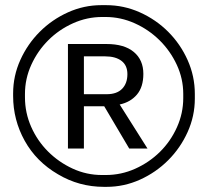

<svg xmlns="http://www.w3.org/2000/svg" viewBox="-20 -718 777 746"><path d="M737 -335Q737 -267 709 -205Q681 -143 633.5 -95.5Q586 -48 524 -20Q462 8 394 8H384Q287 8 205 -41Q121 -90 76 -171Q31 -252 31 -345V-355Q31 -423 59 -485Q87 -547 134.5 -594.5Q182 -642 244 -670Q306 -698 374 -698H384H392Q461 -698 523.5 -670Q586 -642 633.5 -594.5Q681 -547 709 -484.5Q737 -422 737 -353V-345ZM692 -353Q692 -412 667 -466Q642 -520 600 -561.5Q558 -603 503.5 -627.5Q449 -652 390 -652H384H377Q318 -652 263.5 -627.5Q209 -603 167.5 -561.5Q126 -520 101.5 -466Q77 -412 77 -353V-345V-340Q77 -280 101 -225.5Q125 -171 166.5 -129.5Q208 -88 262 -63Q316 -38 376 -38H384H391Q451 -38 505.5 -62.5Q560 -87 601.5 -128Q643 -169 667.5 -223.5Q692 -278 692 -337V-345ZM482 -141 385 -305H306V-141H244V-547H394Q463 -547 500 -516Q537 -485 537 -431Q537 -380 512 -350.5Q487 -321 445 -312L553 -141ZM475 -430Q475 -464 452 -481.5Q429 -499 389 -499H306V-352H395Q434 -352 454.5 -373Q475 -394 475 -430Z"/></svg>

Font: Libra Sans Modern
Style: Italic
Weight: 400
Italic angle: -12°
Foundry: Stefan Peev, Context Ltd
Version: Version 1.000